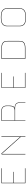

<svg xmlns="http://www.w3.org/2000/svg" viewBox="1841 -2523 605 4327"><g transform="rotate(-90 2143.5 -359.5)"><path d="M515 -100V-90H178V-630H515V-620H188V-369H434V-359H188V-100Z M855 -622 1223 -208V-630H1233V-90H1223V-193L845 -617Q844 -618 842.5 -619Q841 -620 840 -620Q839 -620 838.5 -619Q838 -618 838 -617V-90H828V-619Q828 -625 832 -628Q836 -631 840 -631Q844 -631 847 -629Q850 -627 855 -622Z M1812 -620H1594V-331H1812Q1874 -331 1895 -361Q1916 -391 1916 -446V-516Q1916 -562 1890.5 -591Q1865 -620 1812 -620ZM1594 -90H1584V-630H1812Q1870 -630 1898 -597.5Q1926 -565 1926 -516V-447Q1926 -401 1914 -371.5Q1902 -342 1866 -331H1877Q1938 -331 1968 -303.5Q1998 -276 1998 -224V-90H1988V-224Q1988 -273 1961 -297.5Q1934 -322 1877 -322H1594Z M2665 -100V-90H2328V-630H2665V-620H2338V-369H2584V-359H2338V-100Z M2982 -90V-630H3224Q3275 -630 3306.5 -619Q3338 -608 3355 -589.5Q3372 -571 3378 -545.5Q3384 -520 3384 -491V-226Q3384 -197 3378.5 -172Q3373 -147 3356 -129Q3339 -111 3307 -100.5Q3275 -90 3224 -90ZM3224 -620H2992V-100H3224Q3272 -100 3301.5 -109.5Q3331 -119 3347 -135.5Q3363 -152 3368.5 -175.5Q3374 -199 3374 -226V-491Q3374 -518 3368 -542Q3362 -566 3346 -583Q3330 -600 3300.5 -610Q3271 -620 3224 -620Z M4120 -212Q4120 -152 4077 -114.5Q4034 -77 3917 -77Q3800 -77 3758 -114.5Q3716 -152 3716 -212V-507Q3716 -567 3758 -604.5Q3800 -642 3917 -642Q4034 -642 4077 -604.5Q4120 -567 4120 -507ZM3726 -212Q3726 -156 3766 -121.5Q3806 -87 3917 -87Q4028 -87 4069 -121.5Q4110 -156 4110 -212V-507Q4110 -563 4069 -597.5Q4028 -632 3917 -632Q3806 -632 3766 -597.5Q3726 -563 3726 -507Z"/></g></svg>

Font: Bungee Hairline
Style: Regular
Weight: 400
Designer: David Jonathan Ross
Foundry: David Jonathan Ross
Version: Version 1.000;PS 1.0;hotconv 1.0.72;makeotf.lib2.5.5900